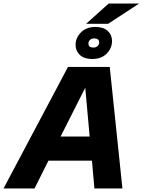

<svg xmlns="http://www.w3.org/2000/svg" viewBox="-93 -1070 810 1090"><path d="M-73 0 293 -690H530L602 0H443L429 -158H182L103 0ZM251 -295H416L391 -572ZM430 -735Q385 -735 360.5 -758Q336 -781 336 -815Q336 -855 366.5 -886Q397 -917 449 -917Q494 -917 518.5 -894.5Q543 -872 543 -837Q543 -797 513 -766Q483 -735 430 -735ZM437 -800Q452 -800 461 -808.5Q470 -817 470 -829Q470 -852 442 -852Q427 -852 418 -843.5Q409 -835 409 -823Q409 -800 437 -800ZM396 -935 524 -1050H697L521 -935Z"/></svg>

Font: Radio Canada Big
Style: Bold Italic
Weight: 700
Italic angle: -12°
Designer: Étienne Aubert Bonn
Foundry: Coppers and Brasses
Version: Version 1.001